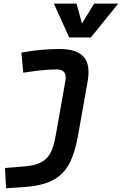

<svg xmlns="http://www.w3.org/2000/svg" viewBox="-20 -796 667 1051"><path d="M13.2 234.4 106 228.5C316.9 215.3 374.5 129.9 409.2 -65.4L459.5 -349.1C481 -469.7 435.1 -527.8 304.2 -527.8C234.9 -527.8 166 -521 97.2 -508.3L107.4 -397.9C175.8 -408.7 235.8 -416 288.6 -416C330.1 -416 345.2 -395.5 337.9 -353L284.2 -49.8C265.1 55.7 233.4 105 114.7 114.7L7.3 123.5ZM358.9 -590.8H477.1L627.4 -776.4H495.6L428.7 -667.5L398.9 -776.4H274.9Z"/></svg>

Font: Cascadia Code SemiBold
Style: Italic
Weight: 600
Italic angle: -10°
Monospace: yes
Designer: Aaron Bell
Foundry: Saja Typeworks
Version: Version 2404.023